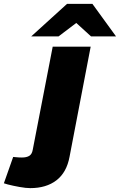

<svg xmlns="http://www.w3.org/2000/svg" viewBox="-169 -762 619 991"><path d="M-149 184 -101 48 -91 49Q-83 50 -73 50.5Q-63 51 -56 51Q-32 51 -18 42.5Q-4 34 0 11L103 -521H299L190 47Q175 128 122.5 168.5Q70 209 -13 209Q-35 209 -68.5 203Q-102 197 -129 190ZM301 -574 200 -666 177 -742H308L430 -574ZM-8 -574 177 -742H308L253 -665L133 -574Z"/></svg>

Font: REM ExtraBold
Style: Italic
Weight: 800
Italic angle: -11°
Designer: Octavio Pardo
Foundry: Ashler Design
Version: Version 1.005;gftools[0.9.28]